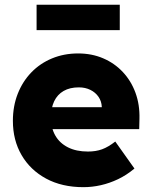

<svg xmlns="http://www.w3.org/2000/svg" viewBox="-20 -764 626 794"><path d="M325 10Q236 10 170.5 -25.5Q105 -61 69.2 -122.7Q33.3 -184.3 33.3 -264.3Q33.3 -325 53.3 -376Q73.3 -427 109.5 -464.5Q145.7 -502 195.2 -522.5Q244.7 -543 303.3 -543Q359.7 -543 406.7 -522.8Q453.7 -502.7 487.8 -466.3Q522 -430 540.2 -380.5Q558.3 -331 556.7 -272.7L555.7 -230H133.3L110.3 -320.7H418.7L401 -301.7V-321.7Q400 -345.3 387.3 -363.7Q374.7 -382 353.7 -392.3Q332.7 -402.7 306 -402.7Q268.7 -402.7 243 -387.8Q217.3 -373 204 -345.2Q190.7 -317.3 190.7 -277.3Q190.7 -235 208.7 -203.5Q226.7 -172 261 -154.7Q295.3 -137.3 343.7 -137.3Q376.7 -137.3 402.2 -146.7Q427.7 -156 456.7 -178.7L536 -67Q503.3 -39.7 468.2 -23Q433 -6.3 397.2 1.8Q361.3 10 325 10ZM131.3 -639.3V-744.3H475.3V-639.3Z"/></svg>

Font: Lexend Medium
Style: Regular
Weight: 500
Designer: Bonnie Shaver-Troup, Thomas Jockin
Foundry: Lexend
Version: Version 1.005